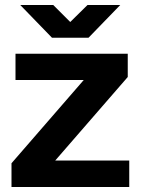

<svg xmlns="http://www.w3.org/2000/svg" viewBox="-20 -748 565 768"><path d="M26 0V-95L315 -428H42V-533H491V-440L201 -106H497V0ZM188 -597 61 -728H193L261 -660L330 -728H461L334 -597Z"/></svg>

Font: Hubot Sans SemiBold
Style: Regular
Weight: 600
Designer: Deni Anggara
Foundry: GitHub, Inc., Subsidiary of Microsoft Corporation
Version: Version 2.000